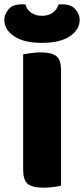

<svg xmlns="http://www.w3.org/2000/svg" viewBox="-42 -859 388 887"><path d="M159 8Q106 8 85.5 -10Q65 -28 65 -75V-608Q77 -610 100 -613.5Q123 -617 146 -617Q196 -617 218 -600Q240 -583 240 -534V-1Q229 2 206 5Q183 8 159 8ZM152 -786Q183 -786 202.5 -801Q222 -816 228 -838Q233 -839 237 -839Q241 -839 246 -839Q287 -839 306.5 -816Q326 -793 326 -767Q326 -722 281 -691.5Q236 -661 152 -661Q68 -661 23 -691.5Q-22 -722 -22 -767Q-22 -793 -2.5 -816Q17 -839 58 -839Q63 -839 67 -839Q71 -839 76 -838Q81 -816 101 -801Q121 -786 152 -786Z"/></svg>

Font: Baloo Chettan 2 ExtraBold
Style: Regular
Weight: 800
Designer: Maithili Shingre, Unnati Kotecha and Ek Type
Foundry: Ek Type
Version: Version 1.640;hotconv 1.0.111;makeotfexe 2.5.65597; ttfautoh